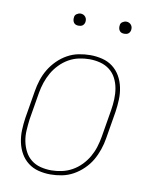

<svg xmlns="http://www.w3.org/2000/svg" viewBox="-81 -758 661 827"><g transform="rotate(10 250.0 -344.5)"><path d="M196 8Q169 8 143.5 1.5Q118 -5 98 -20.5Q78 -36 65.5 -58Q53 -80 47.5 -106Q42 -132 43 -159Q44 -186 48 -213L68 -333Q72 -358 80 -383Q88 -408 101.5 -430.5Q115 -453 134.5 -472.5Q154 -492 177.5 -505Q201 -518 226.5 -523Q252 -528 277 -528Q304 -528 330 -521.5Q356 -515 376 -499.5Q396 -484 408.5 -462Q421 -440 426.5 -414Q432 -388 431 -361Q430 -334 426 -307L406 -187Q402 -162 393.5 -137Q385 -112 372 -89.5Q359 -67 339 -47.5Q319 -28 295.5 -15Q272 -2 246.5 3Q221 8 196 8ZM197 -10Q219 -10 242.5 -15Q266 -20 287.5 -32Q309 -44 326.5 -62Q344 -80 356 -101Q368 -122 375 -144.5Q382 -167 386 -190L406 -310Q410 -334 411 -358.5Q412 -383 408 -406Q404 -429 393.5 -449.5Q383 -470 365 -484Q347 -498 324 -504Q301 -510 276 -510Q254 -510 230.5 -505Q207 -500 186 -488Q165 -476 147.5 -458Q130 -440 118 -419Q106 -398 98.5 -375.5Q91 -353 87 -330L67 -210Q64 -186 62.5 -161.5Q61 -137 65.5 -114Q70 -91 80.5 -70.5Q91 -50 108.5 -36Q126 -22 149 -16Q172 -10 197 -10ZM404 -644Q398 -644 392.5 -646Q387 -648 383.5 -653Q380 -658 379 -664Q378 -670 379 -676Q379 -681 381.5 -685Q384 -689 388 -691.5Q392 -694 396 -695.5Q400 -697 405 -697Q411 -697 416.5 -694.5Q422 -692 426 -687Q430 -682 431 -676Q432 -670 431 -664Q430 -659 427.5 -655Q425 -651 421.5 -648.5Q418 -646 413.5 -645Q409 -644 404 -644ZM204 -644Q198 -644 192.5 -646Q187 -648 183.5 -653Q180 -658 179 -664Q178 -670 179 -676Q179 -681 181.5 -685Q184 -689 188 -691.5Q192 -694 196 -695.5Q200 -697 205 -697Q211 -697 216.5 -694.5Q222 -692 226 -687Q230 -682 231 -676Q232 -670 231 -664Q230 -659 227.5 -655Q225 -651 221.5 -648.5Q218 -646 213.5 -645Q209 -644 204 -644Z"/></g></svg>

Font: Iosevka Curly Slab Thin
Style: Italic
Weight: 100
Italic angle: -9°
Monospace: yes
Designer: Belleve Invis
Foundry: Belleve Invis
Version: Version 22.1.2; ttfautohint (v1.8.4)